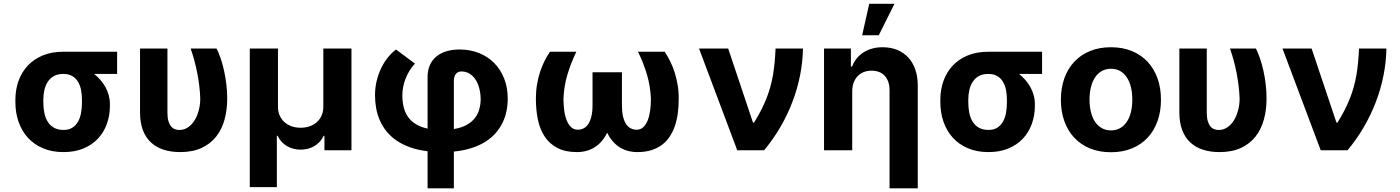

<svg xmlns="http://www.w3.org/2000/svg" viewBox="-20 -806 7510 1030"><path d="M62.5 -269.9Q62.5 -324.9 79.5 -372.3Q96.6 -419.7 129.3 -454.4Q161.9 -489 209.7 -508.7Q257.5 -528.4 319.6 -528.4H608.3V-409.4H484.7Q502.8 -395.2 518.5 -377.3Q534.1 -359.4 545.5 -339Q556.8 -318.5 563.2 -295.6Q569.6 -272.7 569.6 -248.6V-238.6Q569.6 -186.1 553.1 -140.8Q536.6 -95.5 505 -62Q473.4 -28.4 427 -9.2Q380.7 9.9 321 9.9Q258.9 9.9 210.8 -10.5Q162.6 -30.9 129.8 -66.9Q96.9 -103 79.7 -152.2Q62.5 -201.3 62.5 -258.5ZM212.4 -258.5Q212.4 -227.6 217.9 -200.3Q223.4 -172.9 236.2 -152.7Q248.9 -132.5 269.7 -120.7Q290.5 -109 321 -109Q348.7 -109 367.5 -120.7Q386.4 -132.5 398.1 -152.7Q409.8 -172.9 414.8 -200.3Q419.7 -227.6 419.7 -258.5V-269.9Q419.7 -298.3 414.8 -323.5Q409.8 -348.7 398.1 -367.9Q386.4 -387.1 367.2 -398.3Q348 -409.4 319.6 -409.4Q290.1 -409.4 269.7 -398.3Q249.3 -387.1 236.7 -367.9Q224.1 -348.7 218.2 -323.5Q212.4 -298.3 212.4 -269.9Z M878.2 -545.5V-201.7Q878.2 -175.1 883.3 -157.3Q888.5 -139.6 897.2 -128.7Q905.9 -117.9 917.6 -113.3Q929.3 -108.7 942.1 -108.7Q968 -108.7 988.8 -123Q1009.6 -137.4 1024.1 -161Q1038.7 -184.7 1046.5 -215Q1054.3 -245.4 1054.3 -277Q1053.3 -309.7 1049.2 -344.3Q1045.1 -378.9 1038.4 -413.5Q1031.6 -448.2 1022.5 -481.7Q1013.5 -515.3 1002.8 -545.5H1142Q1153.4 -523.1 1163.7 -492.9Q1174 -462.7 1181.8 -427.7Q1189.6 -392.8 1194.2 -354.4Q1198.9 -316.1 1198.9 -277Q1198.9 -216.6 1184.5 -164.2Q1170.1 -111.9 1139.6 -73.2Q1109 -34.4 1061.3 -12.3Q1013.5 9.9 946.7 9.9Q898.1 9.9 858.3 -2.7Q818.5 -15.3 790.3 -41.4Q762.1 -67.5 746.6 -107.6Q731.2 -147.7 731.2 -203.1V-545.5Z M1320 -545.5H1471.2V-232.2Q1471.2 -207.7 1480.1 -187.1Q1489 -166.5 1505 -151.8Q1521 -137.1 1543.3 -128.9Q1565.7 -120.7 1592.7 -120.7Q1620 -120.7 1642.4 -128.9Q1664.8 -137.1 1680.8 -151.8Q1696.7 -166.5 1705.6 -187.1Q1714.5 -207.7 1714.5 -232.2V-545.5H1865.4V0H1720.5V-77.4H1716.3Q1699.6 -41.9 1666.7 -22.5Q1633.9 -3.2 1592.7 -3.2Q1572.4 -3.2 1553.6 -8.2Q1534.8 -13.1 1518.8 -22.5Q1502.8 -32 1490.2 -45.8Q1477.6 -59.7 1469.5 -77.4H1465.2V197.8H1320Z M1991.8 -295.1Q1991.8 -334.5 2000.5 -371.1Q2009.2 -407.7 2024.3 -439.3Q2039.4 -470.9 2060 -496.6Q2080.6 -522.4 2104.4 -540.5L2206 -464.8Q2190 -447.8 2177.6 -427.7Q2165.1 -407.7 2156.4 -385.8Q2147.7 -364 2143.1 -341.1Q2138.5 -318.2 2138.5 -295.1Q2138.5 -261.4 2145.4 -232.2Q2152.3 -203.1 2168.1 -180Q2183.9 -157 2209.9 -140.6Q2235.8 -124.3 2273.8 -116.1V-392.8Q2273.8 -428.3 2285.7 -455.8Q2297.6 -483.3 2320 -502.1Q2342.3 -521 2374.1 -530.7Q2405.9 -540.5 2445.3 -540.5Q2502.1 -540.5 2549.5 -521.5Q2596.9 -502.5 2631.2 -467.9Q2665.5 -433.2 2684.7 -384.6Q2703.8 -335.9 2703.8 -276.3Q2703.8 -243.3 2697.3 -210.8Q2690.7 -178.3 2676.5 -148.6Q2662.3 -119 2639.7 -92.9Q2617.2 -66.8 2585 -46.3Q2552.9 -25.9 2510.7 -12.1Q2468.4 1.8 2414.8 7.1V204.5H2273.8V5.3Q2221.2 -1.1 2180 -15.8Q2138.8 -30.5 2107.4 -52Q2076 -73.5 2054 -100.7Q2032 -127.8 2018.1 -159.1Q2004.3 -190.3 1998 -224.8Q1991.8 -259.2 1991.8 -295.1ZM2414.8 -370.7V-113.6Q2454.9 -120.4 2482.2 -135.3Q2509.6 -150.2 2526.6 -171.5Q2543.7 -192.8 2551.1 -219.6Q2558.6 -246.4 2558.6 -276.3Q2557.9 -307.9 2550.4 -334.7Q2543 -361.5 2529.7 -381Q2516.3 -400.6 2497.5 -411.6Q2478.7 -422.6 2455.3 -422.6Q2435.4 -422.6 2424.9 -408.4Q2414.4 -394.2 2414.8 -370.7Z M2930.4 -528.4H3071.7Q3041.5 -465.6 3023.4 -403.9Q3005.3 -342.3 3002.8 -277Q3002.8 -245.7 3006.6 -215.7Q3010.3 -185.7 3019.4 -162.3Q3028.4 -138.8 3043.1 -124.5Q3057.9 -110.1 3079.9 -110.1Q3096.2 -110.1 3110.4 -117.2Q3124.6 -124.3 3135.3 -139.9Q3146 -155.5 3152.3 -180.8Q3158.7 -206 3158.7 -242.2V-418.3H3316.4V-242.2Q3316.4 -206 3322.4 -180.8Q3328.5 -155.5 3339.1 -139.9Q3349.8 -124.3 3364.2 -117.2Q3378.6 -110.1 3395.2 -110.1Q3416.5 -110.1 3431.3 -124.1Q3446 -138.1 3455.1 -161.4Q3464.1 -184.7 3468 -214.7Q3471.9 -244.7 3471.9 -277Q3469.1 -342.3 3451.2 -404.1Q3433.2 -465.9 3402.7 -528.4H3545.8Q3560.7 -506 3574.4 -478.9Q3588.1 -451.7 3598.4 -420.1Q3608.7 -388.5 3614.9 -352.6Q3621.1 -316.8 3621.1 -277Q3621.1 -236.5 3616.3 -199.6Q3611.5 -162.6 3600.7 -130.9Q3589.8 -99.1 3572.6 -73Q3555.4 -46.9 3530.7 -28.6Q3506 -10.3 3473.5 -0.2Q3441.1 9.9 3399.5 9.9Q3344.8 9.9 3303.4 -16.5Q3262.1 -43 3237.2 -94.1Q3212.4 -43 3171 -16.5Q3129.6 9.9 3074.9 9.9Q3012.4 9.9 2970.2 -12.3Q2927.9 -34.4 2902.2 -73.2Q2876.4 -111.9 2865.6 -164.2Q2854.8 -216.6 2854.8 -277Q2854.8 -317.5 2861 -353.7Q2867.2 -389.9 2877.7 -421.5Q2888.1 -453.1 2901.8 -479.9Q2915.5 -506.7 2930.4 -528.4Z M3730.1 -545.5H3886.4L4019.5 -148.4H4025.2Q4046.9 -183.6 4063.4 -215.7Q4079.9 -247.9 4092 -278.8Q4104 -309.7 4112.6 -340.2Q4121.1 -370.7 4126.6 -403.1Q4132.1 -435.4 4135.5 -470.5Q4138.8 -505.7 4140.6 -545.5H4287.6Q4286.2 -473.4 4272 -401.6Q4257.8 -329.9 4231.5 -260.7Q4205.3 -191.4 4167.1 -125.7Q4128.9 -60 4079.2 0H3935Z M4400.6 -545.5H4544.7V-449.2H4551.1Q4560.4 -473.4 4575.8 -492.4Q4591.3 -511.4 4612.2 -524.9Q4633.2 -538.4 4659.1 -545.5Q4685 -552.6 4715.2 -552.6Q4758.2 -552.6 4793 -538.4Q4827.8 -524.1 4852.3 -497.7Q4876.8 -471.2 4890.1 -433.2Q4903.4 -395.2 4903.4 -347.3V204.5H4752.1V-320.3Q4752.1 -370.7 4726.7 -398.8Q4701.3 -426.8 4655.2 -426.8Q4632.5 -426.8 4613.5 -419.4Q4594.5 -411.9 4580.8 -397.5Q4567.1 -383.2 4559.5 -362.4Q4551.8 -341.6 4551.8 -315.3V0H4400.6ZM4605.1 -616.8 4643.1 -785.5H4778.4L4694.2 -616.8Z M5024.5 -269.9Q5024.5 -324.9 5041.5 -372.3Q5058.6 -419.7 5091.3 -454.4Q5123.9 -489 5171.7 -508.7Q5219.5 -528.4 5281.6 -528.4H5570.3V-409.4H5446.7Q5464.8 -395.2 5480.5 -377.3Q5496.1 -359.4 5507.5 -339Q5518.8 -318.5 5525.2 -295.6Q5531.6 -272.7 5531.6 -248.6V-238.6Q5531.6 -186.1 5515.1 -140.8Q5498.6 -95.5 5467 -62Q5435.4 -28.4 5389 -9.2Q5342.7 9.9 5283 9.9Q5220.9 9.9 5172.8 -10.5Q5124.6 -30.9 5091.8 -66.9Q5058.9 -103 5041.7 -152.2Q5024.5 -201.3 5024.5 -258.5ZM5174.4 -258.5Q5174.4 -227.6 5179.9 -200.3Q5185.4 -172.9 5198.2 -152.7Q5210.9 -132.5 5231.7 -120.7Q5252.5 -109 5283 -109Q5310.7 -109 5329.5 -120.7Q5348.4 -132.5 5360.1 -152.7Q5371.8 -172.9 5376.8 -200.3Q5381.7 -227.6 5381.7 -258.5V-269.9Q5381.7 -298.3 5376.8 -323.5Q5371.8 -348.7 5360.1 -367.9Q5348.4 -387.1 5329.2 -398.3Q5310 -409.4 5281.6 -409.4Q5252.1 -409.4 5231.7 -398.3Q5211.3 -387.1 5198.7 -367.9Q5186.1 -348.7 5180.2 -323.5Q5174.4 -298.3 5174.4 -269.9Z M5671.2 -270.6Q5671.2 -334.2 5689.8 -386Q5708.5 -437.9 5743.3 -475Q5778.1 -512.1 5827.8 -532.3Q5877.5 -552.6 5939.6 -552.6Q6001.8 -552.6 6051.5 -532.3Q6101.2 -512.1 6136 -475Q6170.8 -437.9 6189.5 -386Q6208.1 -334.2 6208.1 -270.6Q6208.1 -207.7 6189.5 -155.9Q6170.8 -104 6136 -66.9Q6101.2 -29.8 6051.5 -9.6Q6001.8 10.7 5939.6 10.7Q5877.5 10.7 5827.8 -9.6Q5778.1 -29.8 5743.3 -66.9Q5708.5 -104 5689.8 -155.9Q5671.2 -207.7 5671.2 -270.6ZM5824.9 -271.7Q5824.9 -236.2 5832.2 -205.8Q5839.5 -175.4 5854 -153.4Q5868.6 -131.4 5890.1 -119Q5911.6 -106.5 5940.3 -106.5Q5968.4 -106.5 5989.7 -119Q6011 -131.4 6025.4 -153.4Q6039.8 -175.4 6047.1 -205.8Q6054.3 -236.2 6054.3 -271.7Q6054.3 -307.5 6047.1 -337.7Q6039.8 -367.9 6025.4 -390.1Q6011 -412.3 5989.7 -424.7Q5968.4 -437.1 5940.3 -437.1Q5911.6 -437.1 5890.1 -424.7Q5868.6 -412.3 5854 -390.1Q5839.5 -367.9 5832.2 -337.7Q5824.9 -307.5 5824.9 -271.7Z M6453.8 -545.5V-201.7Q6453.8 -175.1 6459 -157.3Q6464.1 -139.6 6472.8 -128.7Q6481.5 -117.9 6493.3 -113.3Q6505 -108.7 6517.8 -108.7Q6543.7 -108.7 6564.5 -123Q6585.2 -137.4 6599.8 -161Q6614.3 -184.7 6622.2 -215Q6630 -245.4 6630 -277Q6628.9 -309.7 6624.8 -344.3Q6620.7 -378.9 6614 -413.5Q6607.2 -448.2 6598.2 -481.7Q6589.1 -515.3 6578.5 -545.5H6717.7Q6729 -523.1 6739.3 -492.9Q6749.6 -462.7 6757.5 -427.7Q6765.3 -392.8 6769.9 -354.4Q6774.5 -316.1 6774.5 -277Q6774.5 -216.6 6760.1 -164.2Q6745.7 -111.9 6715.2 -73.2Q6684.7 -34.4 6636.9 -12.3Q6589.1 9.9 6522.4 9.9Q6473.7 9.9 6433.9 -2.7Q6394.2 -15.3 6365.9 -41.4Q6337.7 -67.5 6322.3 -107.6Q6306.8 -147.7 6306.8 -203.1V-545.5Z M6860.1 -545.5H7016.3L7149.5 -148.4H7155.2Q7176.8 -183.6 7193.4 -215.7Q7209.9 -247.9 7221.9 -278.8Q7234 -309.7 7242.5 -340.2Q7251.1 -370.7 7256.6 -403.1Q7262.1 -435.4 7265.4 -470.5Q7268.8 -505.7 7270.6 -545.5H7417.6Q7416.2 -473.4 7402 -401.6Q7387.8 -329.9 7361.5 -260.7Q7335.2 -191.4 7297.1 -125.7Q7258.9 -60 7209.2 0H7065Z"/></svg>

Font: Cannonade
Style: Bold
Weight: 700
Designer: Rasmus Andersson
Foundry: rsms
Version: Version 3.012;git-f93a4a705